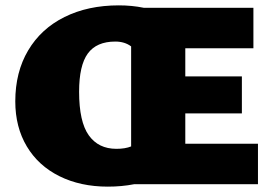

<svg xmlns="http://www.w3.org/2000/svg" viewBox="-20 -687 1004 716"><path d="M942 0H480Q434 9 382 9Q280 9 201.5 -30Q123 -69 80 -141Q37 -213 37 -309Q37 -418 85 -499Q133 -580 220.5 -623.5Q308 -667 423 -667Q472 -667 516 -658H925V-507H671V-402H882V-264H671V-151H942ZM414 -132Q447 -132 469 -141V-514Q445 -532 410 -532Q340 -532 307.5 -487.5Q275 -443 275 -345Q275 -233 311 -182.5Q347 -132 414 -132Z"/></svg>

Font: Ysabeau Black
Style: Regular
Weight: 900
Designer: Christian Thalmann (Catharsis Fonts)
Version: Version 0.003